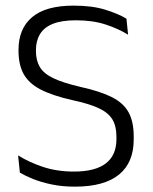

<svg xmlns="http://www.w3.org/2000/svg" viewBox="-20 -670 557 700"><path d="M253 10.5Q207 10.5 168.8 2.5Q130.5 -5.5 101.2 -17.2Q72 -29 52.5 -40.5L46 -103.5Q83.5 -79.5 135.2 -62Q187 -44.5 249.5 -44.5Q327 -44.5 365.8 -74.2Q404.5 -104 404.5 -162.5V-172Q404.5 -210.5 389.5 -235Q374.5 -259.5 339.5 -275.8Q304.5 -292 243.5 -305Q170.5 -321.5 127.5 -344Q84.5 -366.5 66 -400.5Q47.5 -434.5 47.5 -484.5V-488.5Q47.5 -565.5 97.2 -607.5Q147 -649.5 248.5 -649.5Q316.5 -649.5 364.2 -634.5Q412 -619.5 441 -602L447 -543.5Q412.5 -565 365.5 -580.5Q318.5 -596 256.5 -596Q204.5 -596 172.5 -583Q140.5 -570 125.8 -545.5Q111 -521 111 -487V-484.5Q111 -450 125 -426Q139 -402 174.2 -385Q209.5 -368 274 -353Q346 -337 388 -315.8Q430 -294.5 448.8 -260.5Q467.5 -226.5 467.5 -172.5V-161.5Q467.5 -77 413.5 -33.2Q359.5 10.5 253 10.5Z"/></svg>

Font: Anek Malayalam Light
Style: Regular
Weight: 300
Version: Version 1.003